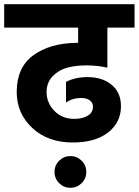

<svg xmlns="http://www.w3.org/2000/svg" viewBox="-50 -691 664 919"><path d="M233.5 186Q211 164 211 132Q211 100 233.5 78Q256 56 287 56Q318 56 340.5 78Q363 100 363 132Q363 164 340.5 186Q318 208 287 208Q256 208 233.5 186ZM266 -200V-299Q310 -322 369 -322Q440 -322 484.5 -285Q529 -248 529 -183Q529 -105 467.5 -57Q406 -9 298 -9Q179 -9 104.5 -78.5Q30 -148 30 -251Q30 -368 109 -426Q188 -484 315 -486H324V-559H-30V-671H594V-559H464V-367Q417 -378 363 -378Q312 -378 271.5 -367Q231 -356 202 -326Q173 -296 173 -250Q173 -199 210 -160.5Q247 -122 306 -122Q344 -122 369.5 -137Q395 -152 395 -180Q395 -199 380 -210.5Q365 -222 338 -222Q296 -222 266 -200Z"/></svg>

Font: Hind Bold
Style: Regular
Weight: 700
Designer: Manushi Parikh, Satya Rajpurohit
Foundry: Indian Type Foundry
Version: Version 1.201;PS 1.0;hotconv 1.0.78;makeotf.lib2.5.61930; tt